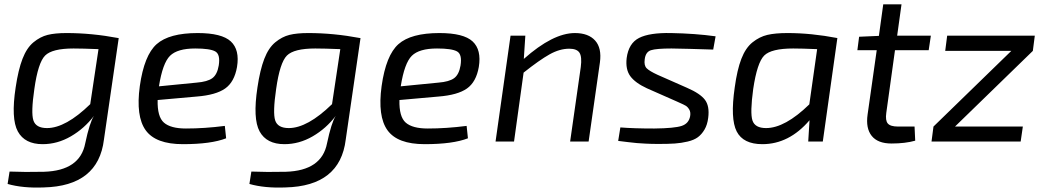

<svg xmlns="http://www.w3.org/2000/svg" viewBox="-20 -651 4802 883"><path d="M526 -476 458 -9Q432 205 181 211Q85 215 15 195L24 138Q94 141 182 139Q348 134 372 8Q392 -87 412 -118Q368 -60 306 -24Q244 12 176 12Q94 12 62 -46.5Q30 -105 52 -249Q64 -330 83.5 -380.5Q103 -431 134 -456.5Q165 -482 199 -490.5Q233 -499 286 -499Q402 -499 524 -476ZM395 -172 433 -425Q359 -428 318 -428Q220 -428 187.5 -395.5Q155 -363 138 -242Q122 -133 133.5 -97.5Q145 -62 196 -62Q282 -62 395 -172Z M1014 -72 1020 -15Q951 12 821 12Q696 12 650 -52Q604 -116 623 -255Q643 -397 700.5 -448Q758 -499 889 -499Q1000 -499 1041.5 -460.5Q1083 -422 1070 -343Q1058 -274 1015.5 -244Q973 -214 885 -207L705 -191Q703 -114 734 -87Q765 -60 835 -60Q921 -60 1014 -72ZM711 -254 884 -271Q934 -275 956.5 -291.5Q979 -308 986 -350Q994 -401 970 -414.5Q946 -428 878 -428Q796 -428 762 -394.5Q728 -361 711 -254Z M1638 -476 1570 -9Q1544 205 1293 211Q1197 215 1127 195L1136 138Q1206 141 1294 139Q1460 134 1484 8Q1504 -87 1524 -118Q1480 -60 1418 -24Q1356 12 1288 12Q1206 12 1174 -46.5Q1142 -105 1164 -249Q1176 -330 1195.5 -380.5Q1215 -431 1246 -456.5Q1277 -482 1311 -490.5Q1345 -499 1398 -499Q1514 -499 1636 -476ZM1507 -172 1545 -425Q1471 -428 1430 -428Q1332 -428 1299.5 -395.5Q1267 -363 1250 -242Q1234 -133 1245.5 -97.5Q1257 -62 1308 -62Q1394 -62 1507 -172Z M2126 -72 2132 -15Q2063 12 1933 12Q1808 12 1762 -52Q1716 -116 1735 -255Q1755 -397 1812.5 -448Q1870 -499 2001 -499Q2112 -499 2153.5 -460.5Q2195 -422 2182 -343Q2170 -274 2127.5 -244Q2085 -214 1997 -207L1817 -191Q1815 -114 1846 -87Q1877 -60 1947 -60Q2033 -60 2126 -72ZM1823 -254 1996 -271Q2046 -275 2068.5 -291.5Q2091 -308 2098 -350Q2106 -401 2082 -414.5Q2058 -428 1990 -428Q1908 -428 1874 -394.5Q1840 -361 1823 -254Z M2396 -487 2389 -380Q2523 -499 2624 -499Q2686 -499 2717 -464.5Q2748 -430 2739 -364L2687 0H2602L2651 -343Q2657 -390 2645 -408.5Q2633 -427 2598 -427Q2554 -427 2507.5 -401Q2461 -375 2388 -317L2344 0H2259L2328 -487Z M3091 -185 2955 -245Q2901 -270 2878.5 -301Q2856 -332 2862 -384Q2871 -452 2919 -476.5Q2967 -501 3066 -499Q3177 -497 3271 -484L3260 -423Q3137 -427 3068 -428Q2998 -428 2973.5 -420Q2949 -412 2945 -378Q2941 -350 2954 -337Q2967 -324 3004 -307L3140 -247Q3200 -221 3222 -192Q3244 -163 3237 -109Q3233 -77 3220 -55Q3207 -33 3189.5 -20Q3172 -7 3142.5 0Q3113 7 3083.5 9Q3054 11 3009 11Q2975 11 2948.5 9.5Q2922 8 2909 7Q2896 6 2867.5 2.5Q2839 -1 2823 -3L2833 -65Q2893 -60 2989 -60Q3082 -61 3115 -72Q3148 -83 3154 -117Q3157 -135 3150 -147Q3143 -159 3134 -164.5Q3125 -170 3102 -180Q3095 -183 3091 -185Z M3764 0H3697L3703 -98Q3609 12 3486 12Q3398 12 3368 -46.5Q3338 -105 3359 -249Q3370 -330 3389.5 -380.5Q3409 -431 3441 -456.5Q3473 -482 3509 -490.5Q3545 -499 3602 -499Q3711 -499 3831 -476ZM3702 -171 3738 -425Q3666 -428 3628 -428Q3527 -428 3494.5 -395.5Q3462 -363 3444 -242Q3429 -132 3440.5 -97Q3452 -62 3503 -62Q3590 -62 3702 -171Z M4096 -420 4056 -132Q4051 -97 4063 -83Q4075 -69 4110 -69H4186L4189 -4Q4143 9 4080 9Q4017 9 3989 -26Q3961 -61 3970 -124L4012 -420H3923L3931 -482L4022 -486L4042 -631H4126L4106 -487H4261L4251 -420Z M4730 -417 4372 -69H4684L4674 0H4264L4273 -69L4631 -417H4327L4336 -487H4739Z"/></svg>

Font: Exo 2.0
Style: Italic
Weight: 400
Italic angle: -8°
Designer: Natanael Gama
Version: Version 1.001;PS 001.001;hotconv 1.0.70;makeotf.lib2.5.58329